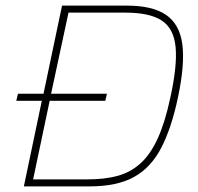

<svg xmlns="http://www.w3.org/2000/svg" viewBox="-20 -664 704 684"><path d="M65 0 129 -305H38L44 -330H135L201 -644H432Q523 -644 571.5 -611Q620 -578 629.5 -506.5Q639 -435 614 -317Q591 -208 554.5 -137.5Q518 -67 457.5 -33.5Q397 0 299 0ZM98 -25H293Q353 -25 399 -37.5Q445 -50 480.5 -82Q516 -114 542 -171Q568 -228 587 -317Q612 -431 605.5 -497Q599 -563 556 -591Q513 -619 427 -619H224L162 -330H361L355 -305H157Z"/></svg>

Font: Kanit Thin
Style: Italic
Weight: 250
Italic angle: -12°
Designer: Katatrad Team
Foundry: CadsonDemak
Version: Version 2.000; ttfautohint (v1.8.3)